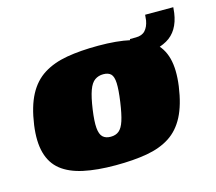

<svg xmlns="http://www.w3.org/2000/svg" viewBox="-76 -559 741 659"><g transform="rotate(-15 295.0 -229.5)"><path d="M259 7Q193 7 145 -3.5Q97 -14 67.5 -37.5Q38 -61 27 -101Q16 -141 24 -199Q33 -263 54.5 -303.5Q76 -344 111 -366Q146 -388 194.5 -396.5Q243 -405 307 -405Q373 -405 420 -394.5Q467 -384 496 -360.5Q525 -337 535.5 -297.5Q546 -258 538 -199Q529 -135 508 -94.5Q487 -54 453 -32Q419 -10 371 -1.5Q323 7 259 7ZM268 -92Q286 -92 297.5 -101.5Q309 -111 316.5 -134Q324 -157 330 -199Q336 -241 335 -264.5Q334 -288 325 -297Q316 -306 298 -306Q281 -306 268 -297Q255 -288 246.5 -264.5Q238 -241 232 -199Q226 -157 228 -134Q230 -111 240 -101.5Q250 -92 268 -92ZM409 -333 418 -399H439Q461 -399 472.5 -411.5Q484 -424 488 -446L490 -466H590L588 -446Q579 -383 535 -358Q491 -333 409 -333Z"/></g></svg>

Font: Genos Black
Style: Italic
Weight: 900
Italic angle: -8°
Version: Version 1.010